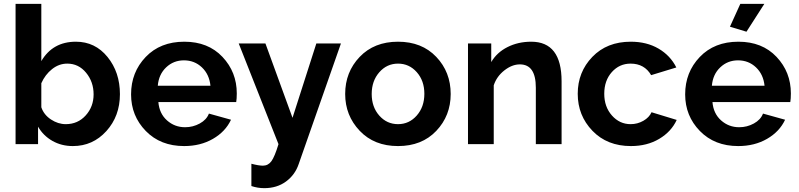

<svg xmlns="http://www.w3.org/2000/svg" viewBox="-20 -750 4156 999"><path d="M178 -91V0H61V-730H195V-432Q254 -533 375 -533Q475 -533 539.5 -453.5Q604 -374 604 -260Q604 -146 533.5 -68Q463 10 359 10Q300 10 252.5 -17Q205 -44 178 -91ZM467 -259Q467 -324 428 -371.5Q389 -419 330 -419Q287 -419 251 -390.5Q215 -362 195 -317V-192Q208 -153 245 -128.5Q282 -104 322 -104Q385 -104 426 -149.5Q467 -195 467 -259Z M938 10Q815 10 738.5 -68.5Q662 -147 662 -259Q662 -374 738 -453.5Q814 -533 939 -533Q1063 -533 1137.5 -454Q1212 -375 1212 -264Q1212 -236 1209 -219H804Q809 -159 849 -123.5Q889 -88 943 -88Q984 -88 1019.5 -107.5Q1055 -127 1067 -159L1182 -127Q1153 -65 1088 -27.5Q1023 10 938 10ZM801 -304H1075Q1069 -363 1030.5 -399.5Q992 -436 937 -436Q883 -436 844.5 -399.5Q806 -363 801 -304Z M1288 102Q1326 112 1348 112Q1375 112 1392 89Q1409 66 1429 0L1222 -524H1361L1502 -137L1626 -524H1754L1534 104Q1515 160 1468 194.5Q1421 229 1355 229Q1321 229 1288 218Z M1776 -261Q1776 -375 1851.5 -454Q1927 -533 2051 -533Q2175 -533 2250 -454Q2325 -375 2325 -261Q2325 -148 2250 -69Q2175 10 2051 10Q1927 10 1851.5 -69.5Q1776 -149 1776 -261ZM1953.5 -148.5Q1993 -104 2051 -104Q2109 -104 2148.5 -149Q2188 -194 2188 -262Q2188 -330 2148.5 -374.5Q2109 -419 2051 -419Q1993 -419 1953.5 -374Q1914 -329 1914 -261Q1914 -193 1953.5 -148.5Z M2902 0H2768V-294Q2768 -415 2685 -415Q2644 -415 2604 -383.5Q2564 -352 2549 -306V0H2415V-524H2536V-427Q2565 -477 2620.5 -505Q2676 -533 2744 -533Q2902 -533 2902 -327Z M3263 10Q3139 10 3062.5 -69.5Q2986 -149 2986 -262Q2986 -375 3062 -454Q3138 -533 3262 -533Q3345 -533 3406.5 -497Q3468 -461 3499 -399L3368 -359Q3333 -419 3261 -419Q3203 -419 3163.5 -375Q3124 -331 3124 -262Q3124 -194 3164 -149Q3204 -104 3261 -104Q3297 -104 3327.5 -121.5Q3358 -139 3370 -166L3501 -126Q3473 -65 3410 -27.5Q3347 10 3263 10Z M3864 -585 3778 -611 3832 -730H3957ZM3821 10Q3698 10 3621.5 -68.5Q3545 -147 3545 -259Q3545 -374 3621 -453.5Q3697 -533 3822 -533Q3946 -533 4020.5 -454Q4095 -375 4095 -264Q4095 -236 4092 -219H3687Q3692 -159 3732 -123.5Q3772 -88 3826 -88Q3867 -88 3902.5 -107.5Q3938 -127 3950 -159L4065 -127Q4036 -65 3971 -27.5Q3906 10 3821 10ZM3684 -304H3958Q3952 -363 3913.5 -399.5Q3875 -436 3820 -436Q3766 -436 3727.5 -399.5Q3689 -363 3684 -304Z"/></svg>

Font: Raleway-v4020
Style: Bold
Weight: 700
Designer: Matt McInerney, Pablo Impallari, Rodrigo Fuenzalida
Foundry: Matt McInerney, Pablo Impallari, Rodrigo Fuenzalida
Version: Version 4.020;PS 004.020;hotconv 1.0.88;makeotf.lib2.5.64775